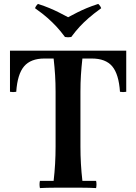

<svg xmlns="http://www.w3.org/2000/svg" viewBox="-20 -959 695 981"><path d="M184 2Q180 -17 184 -35H254Q259 -78 261.5 -121.5Q264 -165 264 -210V-490Q264 -535 261.5 -575Q259 -615 254 -660H207Q137 -660 103 -620Q69 -580 63 -490Q47 -487 31 -490V-700H625V-490Q609 -487 593 -490Q587 -580 553.5 -620Q520 -660 449 -660H401Q396 -615 393.5 -575Q391 -535 391 -490V-210Q391 -165 393.5 -121.5Q396 -78 401 -35H471Q475 -17 471 2Q437 0 400 0Q363 0 328 0Q294 0 256.5 0Q219 0 184 2ZM482 -939Q493 -929 497 -917Q457 -888 432 -866Q407 -844 387 -822.5Q367 -801 344 -770Q328 -767 312 -770Q289 -801 269 -822.5Q249 -844 224.5 -866Q200 -888 159 -917Q163 -929 174 -939Q208 -928 233 -917.5Q258 -907 280 -896Q302 -885 328 -871Q354 -885 376 -896Q398 -907 423 -917.5Q448 -928 482 -939Z"/></svg>

Font: Poltawski Nowy Medium
Style: Regular
Weight: 500
Version: Version 1.001;gftools[0.9.25]